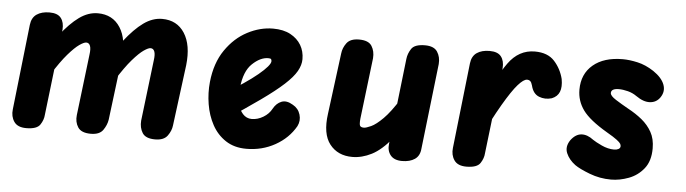

<svg xmlns="http://www.w3.org/2000/svg" viewBox="-36 -552 2434 681"><g transform="rotate(5 1181.0 -211.5)"><path d="M71 0Q40 0 27.5 -18.5Q15 -37 18 -62L52 -366Q55 -392 72.5 -404Q90 -416 118 -416Q147 -416 159 -400.5Q171 -385 169 -359L133 -53Q132 -35 120.5 -17.5Q109 0 71 0ZM301 0Q267 0 255 -18.5Q243 -37 246 -62L272 -279Q275 -300 271 -310.5Q267 -321 257 -321Q249 -321 233 -310Q217 -299 193.5 -272Q170 -245 140 -197L156 -337Q191 -382 223 -405Q255 -428 289 -428Q342 -428 369 -386Q396 -344 387 -272L360 -55Q357 -36 344.5 -18Q332 0 301 0ZM530 0Q496 0 484.5 -18.5Q473 -37 475 -62L501 -279Q504 -300 500 -310.5Q496 -321 486 -321Q478 -321 462 -310Q446 -299 422.5 -272Q399 -245 369 -197L385 -337Q420 -382 452 -405Q484 -428 518 -428Q571 -428 598 -386Q625 -344 617 -272L589 -55Q587 -36 574 -18Q561 0 530 0Z M855 5Q812 5 781.5 -15Q751 -35 733 -68Q715 -101 708.5 -141Q702 -181 706 -220Q713 -288 745 -334.5Q777 -381 822 -404.5Q867 -428 913 -428Q950 -428 975 -414.5Q1000 -401 1013 -379Q1026 -357 1026 -329Q1026 -308 1013.5 -286Q1001 -264 971.5 -237Q942 -210 891.5 -174Q841 -138 765 -88L758 -184Q796 -206 825.5 -226Q855 -246 875.5 -263Q896 -280 906.5 -292.5Q917 -305 917 -312Q917 -317 915 -319.5Q913 -322 905 -322Q877 -322 848.5 -295Q820 -268 814 -209Q810 -179 815 -155Q820 -131 833 -116.5Q846 -102 865 -102Q886 -102 906 -114Q926 -126 936 -145Q947 -165 965 -172Q983 -179 1006 -165Q1026 -154 1032.5 -132.5Q1039 -111 1029 -91Q1004 -47 957.5 -21Q911 5 855 5Z M1232 1Q1180 1 1151.5 -35.5Q1123 -72 1133 -144L1161 -361Q1163 -381 1176 -398.5Q1189 -416 1220 -416Q1254 -416 1265.5 -397.5Q1277 -379 1275 -354L1249 -137Q1247 -116 1250.5 -111Q1254 -106 1264 -106Q1272 -106 1289.5 -114Q1307 -122 1331.5 -146.5Q1356 -171 1386 -219L1371 -78Q1335 -34 1300.5 -16.5Q1266 1 1232 1ZM1409 0Q1381 0 1368 -16Q1355 -32 1358 -57L1393 -362Q1395 -381 1406.5 -398.5Q1418 -416 1455 -416Q1487 -416 1499 -397.5Q1511 -379 1509 -354L1474 -50Q1472 -24 1454.5 -12Q1437 0 1409 0Z M1638 0Q1607 0 1594.5 -18.5Q1582 -37 1585 -62L1619 -366Q1622 -392 1639.5 -404Q1657 -416 1685 -416Q1714 -416 1726 -400.5Q1738 -385 1736 -359L1700 -53Q1699 -35 1687.5 -17.5Q1676 0 1638 0ZM1919 -268Q1895 -261 1873.5 -269.5Q1852 -278 1845 -307Q1842 -318 1837.5 -322Q1833 -326 1826 -326Q1814 -326 1794 -303.5Q1774 -281 1743 -228Q1712 -175 1668 -84L1680 -240Q1714 -325 1751 -376.5Q1788 -428 1845 -428Q1891 -428 1915 -401.5Q1939 -375 1948 -339Q1953 -311 1946 -293.5Q1939 -276 1919 -268Z M2153 1Q2113 1 2076.5 -13Q2040 -27 2023 -39Q2000 -56 1990.5 -78.5Q1981 -101 1997 -125Q2014 -148 2035 -149.5Q2056 -151 2078 -134Q2088 -127 2110.5 -116.5Q2133 -106 2155 -106Q2164 -106 2170.5 -109.5Q2177 -113 2177 -120Q2177 -124 2174.5 -128.5Q2172 -133 2161 -141.5Q2150 -150 2124 -165Q2061 -202 2037.5 -234.5Q2014 -267 2014 -307Q2014 -363 2052.5 -395.5Q2091 -428 2158 -428Q2182 -428 2211 -421.5Q2240 -415 2269 -396Q2300 -375 2309 -351Q2318 -327 2303 -305Q2290 -286 2267 -284.5Q2244 -283 2217 -302Q2203 -312 2185.5 -316.5Q2168 -321 2153 -321Q2140 -321 2133 -317Q2126 -313 2126 -305Q2126 -295 2146.5 -282Q2167 -269 2192 -255Q2220 -240 2242 -222Q2264 -204 2277.5 -180Q2291 -156 2291 -122Q2291 -77 2269.5 -50Q2248 -23 2216 -11Q2184 1 2153 1Z"/></g></svg>

Font: Edu SA Beginner
Style: Bold
Weight: 700
Version: Version 1.003